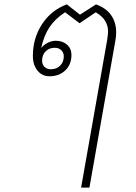

<svg xmlns="http://www.w3.org/2000/svg" viewBox="-20 -606 620 876"><path d="M510 -459Q510 -442 507 -424L388 250H350L469 -424Q473 -450 473 -463Q473 -488 460.5 -509.5Q448 -531 417 -550L343 -500L277 -550Q231 -520 205.5 -481.5Q180 -443 168 -387Q180 -402 198 -411Q216 -420 235 -420Q266 -420 286 -402Q306 -384 306 -355Q306 -312 278 -285Q250 -258 206 -258Q172 -258 151 -284Q130 -310 130 -351Q130 -432 172 -496Q214 -560 285 -586L345 -539L418 -586Q465 -569 487.5 -536Q510 -503 510 -459ZM172 -329Q172 -312 183 -301Q194 -290 212 -290Q238 -290 254.5 -306.5Q271 -323 271 -349Q271 -366 259.5 -377Q248 -388 230 -388Q204 -388 188 -371.5Q172 -355 172 -329Z"/></svg>

Font: Sarabun Thin
Style: Italic
Weight: 250
Italic angle: -10°
Designer: Suppakit Chalermlarp | Katatrad Co.,Ltd.
Foundry: Cadson Demak Co.,Ltd.
Version: Version 1.000; ttfautohint (v1.6)